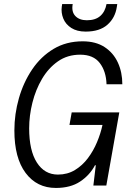

<svg xmlns="http://www.w3.org/2000/svg" viewBox="-20 -916 640 948"><path d="M256 12Q162 12 106.5 -62Q51 -136 51 -272Q51 -353 73.5 -431.5Q96 -510 139 -573.5Q182 -637 244.5 -674.5Q307 -712 388 -712Q453 -712 496.5 -683.5Q540 -655 562 -607Q584 -559 584 -500H506Q504 -564 472.5 -605Q441 -646 376 -646Q313 -646 266 -613Q219 -580 187.5 -526.5Q156 -473 140 -409Q124 -345 124 -282Q124 -173 162 -113.5Q200 -54 266 -54Q313 -54 350 -76.5Q387 -99 414 -135Q441 -171 459 -214Q477 -257 486 -299H323L334 -361H569L505 0H441L453 -100H449Q423 -51 375.5 -19.5Q328 12 256 12ZM403 -760Q360 -760 332 -778Q304 -796 292.5 -824.5Q281 -853 285 -883L287 -896H339Q332 -858 352 -837Q372 -816 409 -816Q451 -816 475 -837Q499 -858 506 -896H559L557 -883Q549 -828 510.5 -794Q472 -760 403 -760Z"/></svg>

Font: DM Mono Light
Style: Italic
Weight: 300
Italic angle: -10°
Designer: Colophon Foundry
Foundry: Colophon Foundry
Version: Version 1.000; ttfautohint (v1.8.2.53-6de2)